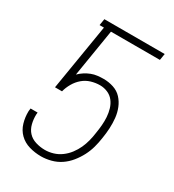

<svg xmlns="http://www.w3.org/2000/svg" viewBox="-180 -838 859 948"><g transform="rotate(30 250.0 -363.5)"><path d="M201 8Q166 8 133.5 -1.5Q101 -11 78 -33.5Q55 -56 45.5 -88.5Q36 -121 37 -155L39 -171H79L78 -160Q77 -133 83.5 -107Q90 -81 106.5 -63Q123 -45 149 -37Q175 -29 202 -29Q225 -29 248.5 -36Q272 -43 292.5 -58Q313 -73 328.5 -93.5Q344 -114 354 -136Q364 -158 370 -181.5Q376 -205 379 -228Q383 -252 385 -275.5Q387 -299 385.5 -322Q384 -345 377.5 -367Q371 -389 357.5 -406.5Q344 -424 323 -433Q302 -442 279 -442Q254 -442 229 -434.5Q204 -427 184 -410Q164 -393 150.5 -369.5Q137 -346 131 -322H91L153 -698H128L134 -735H478L472 -698H193L149 -428Q162 -441 177.5 -451Q193 -461 210 -467.5Q227 -474 244.5 -476Q262 -478 279 -478Q308 -478 335.5 -469Q363 -460 381.5 -440Q400 -420 410.5 -394Q421 -368 424 -339.5Q427 -311 425.5 -281.5Q424 -252 419 -222Q415 -194 407.5 -166.5Q400 -139 386.5 -113Q373 -87 354 -63.5Q335 -40 310.5 -23.5Q286 -7 257 0.5Q228 8 201 8Z"/></g></svg>

Font: Iosevka Curly Extralight
Style: Italic
Weight: 200
Italic angle: -9°
Monospace: yes
Designer: Belleve Invis
Foundry: Belleve Invis
Version: Version 22.1.2; ttfautohint (v1.8.4)